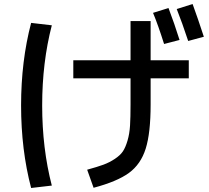

<svg xmlns="http://www.w3.org/2000/svg" viewBox="-20 -875 1040 956"><path d="M874 -676 797 -656Q767 -751 742 -811L819 -835Q849 -756 874 -676ZM917 -671Q887 -762 860 -830L939 -855Q966 -781 995 -692ZM238 -749Q190 -564 190 -350Q190 -136 238 49L135 61Q85 -129 85 -350Q85 -571 135 -761ZM345 -575H630V-770H730V-575H920V-485H730V-355Q730 -213 705.5 -135Q681 -57 622 -14Q563 29 446 60L414 -30Q465 -44 495 -55Q525 -66 552 -84Q579 -102 592 -121.5Q605 -141 615 -175Q625 -209 627.5 -250Q630 -291 630 -355V-485H345Z"/></svg>

Font: M PLUS 1p Medium
Style: Regular
Weight: 500
Version: Version 1.062